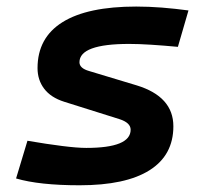

<svg xmlns="http://www.w3.org/2000/svg" viewBox="-20 -547 626 577"><path d="M219.2 9.8Q98.1 9.8 28.3 -10.7L62.5 -124Q122.1 -113.8 167.2 -108.2Q212.4 -102.5 239.3 -102.5Q372.6 -102.5 372.6 -157.2Q372.6 -178.2 338.9 -189L172.9 -241.2Q132.8 -253.9 112.8 -280.3Q92.8 -306.6 92.8 -342.3Q92.8 -433.6 168 -480.5Q243.2 -527.3 389.2 -527.3Q426.8 -527.3 466.6 -524.2Q506.3 -521 546.4 -515.6L514.6 -406.2Q471.7 -410.2 434.3 -412.6Q397 -415 368.2 -415Q218.8 -415 218.8 -359.9Q218.8 -341.8 248 -333.5L390.6 -290.5Q501 -256.8 501 -167.5Q501 -80.6 429.4 -35.4Q357.9 9.8 219.2 9.8Z"/></svg>

Font: Cascadia Code NF SemiBold
Style: Italic
Weight: 600
Italic angle: -10°
Monospace: yes
Designer: Aaron Bell
Foundry: Saja Typeworks
Version: Version 2404.023; ttfautohint (v1.8.4)